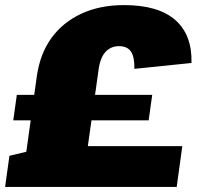

<svg xmlns="http://www.w3.org/2000/svg" viewBox="-28 -733 776 753"><path d="M117 -438Q130 -524 174.5 -585Q219 -646 291.5 -679.5Q364 -713 458 -713Q593 -713 659.5 -654.5Q726 -596 723 -486L499 -463Q500 -510 485.5 -531Q471 -552 439 -552Q406 -552 385 -528.5Q364 -505 358 -455L294 0H56ZM9 -122 76 -138 244 -160H687L665 0H-8ZM38 -361H569L555 -261H24Z"/></svg>

Font: Pathway Extreme SemiCondensed Black
Style: Italic
Weight: 900
Width: 4
Italic angle: -8°
Version: Version 1.001;gftools[0.9.26]